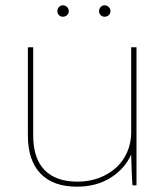

<svg xmlns="http://www.w3.org/2000/svg" viewBox="-20 -698 629 723"><path d="M270 5Q342 5 395.5 -28Q449 -61 474 -116Q475 -81 476 -50.5Q477 -20 479 0H494V-520H474V-200Q474 -160 459 -125.5Q444 -91 417 -66.5Q390 -42 353 -28Q316 -14 272 -14Q190 -14 147.5 -58Q105 -102 105 -188V-520H85V-188Q85 -94 132.5 -44.5Q180 5 270 5ZM217 -635Q226 -635 232.5 -641Q239 -647 239 -656Q239 -665 232.5 -671.5Q226 -678 217 -678Q208 -678 202 -671.5Q196 -665 196 -656Q196 -647 202 -641Q208 -635 217 -635ZM374 -635Q383 -635 389.5 -641Q396 -647 396 -656Q396 -665 389.5 -671.5Q383 -678 374 -678Q365 -678 359 -671.5Q353 -665 353 -656Q353 -647 359 -641Q365 -635 374 -635Z"/></svg>

Font: Fixel Variable
Style: Regular
Weight: 100
Width: 3
Designer: AlfaBravo + MacPaw
Foundry: Kyrylo Tkachov, Marchela Mozhyna, Serhii Makarenko, Maria Weinstein, Zakhar Kryvoshyya
Version: Version 1.211